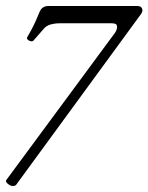

<svg xmlns="http://www.w3.org/2000/svg" viewBox="-53 -427 497 643"><path d="M-10 196Q-17 196 -25 190Q-33 184 -33 179Q-33 178 -33 177.5Q-33 177 -32 176L332 -317Q339 -327 339 -337Q339 -344 334.5 -346.5Q330 -349 322 -349H147Q131 -349 116.5 -345Q102 -341 93 -330L59 -291Q56 -288 50 -289Q44 -290 40 -294Q36 -298 38 -302Q45 -314 52 -327Q59 -340 66 -355.5Q73 -371 80 -388Q88 -407 110 -407H405Q415 -407 419.5 -403Q424 -399 424 -391Q424 -390 423 -387Q422 -384 420 -381L1 192Q0 194 -4 195Q-8 196 -10 196Z"/></svg>

Font: Junicode VF
Style: Italic
Weight: 400
Italic angle: -11°
Designer: Peter S. Baker
Version: Version 2.209